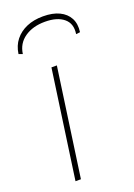

<svg xmlns="http://www.w3.org/2000/svg" viewBox="-135 -746 558 800"><g transform="rotate(-20 143.5 -346.0)"><path d="M148 -480 80 0H56L124 -480ZM31 -573 14 -579Q19 -615 39 -640Q59 -665 90.5 -678.5Q122 -692 163 -692Q206 -692 235 -678Q264 -664 277.5 -638.5Q291 -613 286 -577L268 -575Q275 -620 246 -644Q217 -668 163 -668Q109 -668 73 -643Q37 -618 31 -573Z"/></g></svg>

Font: Exo 2 Thin
Style: Italic
Weight: 250
Italic angle: -8°
Designer: Natanael Gama
Foundry: Natanael Gama
Version: Version 2.010